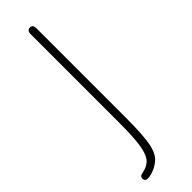

<svg xmlns="http://www.w3.org/2000/svg" viewBox="-255 -607 746 746"><g transform="rotate(-45 118.0 -234.5)"><path d="M140 -584Q140 -594 136 -599Q132 -604 124 -604Q117 -604 112.5 -599Q108 -594 108 -584V-94Q108 -21 102 20Q96 61 81.5 79.5Q67 98 39 104Q32 105 28 106.5Q24 108 22 110Q18 114 18 120Q18 127 22 131Q26 135 33 135Q54 135 79 122Q104 109 115 91Q125 75 130 53Q135 31 137.5 -4.5Q140 -40 140 -93Z"/></g></svg>

Font: Beiruti ExtraLight
Style: Regular
Weight: 250
Designer: Arlette Boutros
Foundry: Boutros
Version: Version 1.41